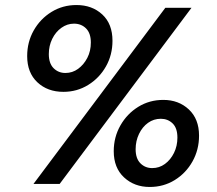

<svg xmlns="http://www.w3.org/2000/svg" viewBox="-20 -731 863 763"><path d="M232 -366Q169 -366 128.5 -404Q88 -442 88 -508Q88 -564 114 -610Q140 -656 184.5 -683.5Q229 -711 284 -711Q346 -711 386.5 -673.5Q427 -636 427 -569Q427 -513 401 -467Q375 -421 330.5 -393.5Q286 -366 232 -366ZM113 0 637 -700H741L217 0ZM240 -441Q268 -441 290.5 -457.5Q313 -474 327 -501Q341 -528 341 -562Q341 -599 322 -618Q303 -637 274 -637Q247 -637 224 -620.5Q201 -604 187.5 -576.5Q174 -549 174 -516Q174 -479 193 -460Q212 -441 240 -441ZM575 12Q514 12 473 -26Q432 -64 432 -130Q432 -186 458.5 -232.5Q485 -279 529.5 -306.5Q574 -334 629 -334Q690 -334 730.5 -296Q771 -258 771 -192Q771 -136 745 -89.5Q719 -43 674.5 -15.5Q630 12 575 12ZM585 -63Q613 -63 635.5 -79.5Q658 -96 671.5 -123.5Q685 -151 685 -184Q685 -222 666 -240.5Q647 -259 619 -259Q591 -259 568.5 -243Q546 -227 532.5 -199Q519 -171 519 -138Q519 -101 538 -82Q557 -63 585 -63Z"/></svg>

Font: Ultramarine Medium
Style: Italic
Weight: 500
Italic angle: -10°
Designer: Colophon Foundry, Jonny Pinhorn
Foundry: Colophon Foundry
Version: Version 1.200; ttfautohint (v1.8.3)